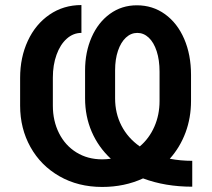

<svg xmlns="http://www.w3.org/2000/svg" viewBox="-20 -738 850 768"><path d="M552.2 -24.4Q478 9.8 388.7 9.8Q292.5 9.8 217.8 -33Q143.1 -75.7 101.8 -149.9Q60.5 -224.1 60.5 -315.4V-426.8Q60.5 -508.3 91.3 -574.7Q122.1 -641.1 178 -679.4Q233.9 -717.8 305.7 -717.8V-606.4Q272.9 -606.4 246.8 -583Q220.7 -559.6 206.1 -518.8Q191.4 -478 191.4 -427.7V-315.4Q191.4 -254.4 216.1 -205.3Q240.7 -156.2 285.6 -128.4Q330.6 -100.6 388.7 -100.6Q404.8 -100.6 423.3 -103Q373.5 -149.4 346.9 -210.9Q320.3 -272.5 320.3 -344.7V-456.1Q320.3 -529.3 346.4 -588.9Q372.6 -648.4 419.7 -682.6Q466.8 -716.8 527.3 -716.8Q590.8 -716.8 640.1 -681.2Q689.5 -645.5 716.8 -582.3Q744.1 -519 744.1 -438.5V-334Q744.1 -267.1 722.2 -208Q700.2 -148.9 659.2 -103Q702.1 -94.7 749 -94.7V8.8Q640.6 8.8 552.2 -24.4ZM539.1 -152.3Q576.7 -184.1 597.4 -231.2Q618.2 -278.3 618.2 -334V-451.2Q618.2 -498 606.7 -533.2Q595.2 -568.4 575 -587.4Q554.7 -606.4 529.3 -606.4Q503.9 -606.4 483.6 -587.6Q463.4 -568.8 451.9 -534.9Q440.4 -501 440.4 -457V-344.7Q440.4 -284.7 465.8 -235.4Q491.2 -186 539.1 -152.3Z"/></svg>

Font: Pretendard Std SemiBold
Style: Regular
Weight: 600
Designer: Base glyphs from Inter by Rasmus Andersson; Hangeul glyphs from Noto Sans CJK(Source Han Sans) by Jang Soo-young and Kan
Foundry: Kil Hyung-jin
Version: Version 1.309